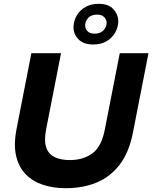

<svg xmlns="http://www.w3.org/2000/svg" viewBox="-20 -980 801 1010"><path d="M325 10Q261 10 207 -7.5Q153 -25 116 -62.5Q79 -100 65 -159Q51 -218 67 -301L145 -700H301L223 -302Q211 -241 223 -205Q235 -169 267.5 -153.5Q300 -138 347 -138Q419 -138 467 -174Q515 -210 532 -302L610 -700H761L678 -276Q658 -178 610 -114.5Q562 -51 490 -20.5Q418 10 325 10ZM470 -746Q418 -746 391 -775Q364 -804 367 -844Q369 -874 385 -900.5Q401 -927 430 -943.5Q459 -960 500 -960Q551 -960 577.5 -930.5Q604 -901 602 -862Q600 -832 584 -805.5Q568 -779 539.5 -762.5Q511 -746 470 -746ZM476 -803Q508 -803 523.5 -819.5Q539 -836 541 -856Q542 -875 529 -889Q516 -903 492 -903Q460 -903 444.5 -886.5Q429 -870 428 -849Q427 -831 439.5 -817Q452 -803 476 -803Z"/></svg>

Font: REM SemiBold
Style: Italic
Weight: 600
Italic angle: -11°
Designer: Octavio Pardo
Foundry: Ashler Design
Version: Version 1.005;gftools[0.9.28]